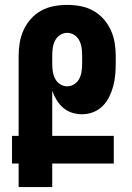

<svg xmlns="http://www.w3.org/2000/svg" viewBox="-20 -763 540 783"><path d="M193 0H56V-96H29V-209H56V-535Q56 -562 60.5 -589Q65 -616 76.5 -641Q88 -666 106.5 -686.5Q125 -707 149 -720Q173 -733 200 -738Q227 -743 254 -743Q281 -743 308 -738Q335 -733 359 -720Q383 -707 401.5 -686.5Q420 -666 431.5 -641Q443 -616 447.5 -589Q452 -562 452 -535V-505Q452 -482 450 -458.5Q448 -435 442 -412.5Q436 -390 425.5 -368.5Q415 -347 398.5 -330.5Q382 -314 360 -305.5Q338 -297 314 -297Q294 -297 273.5 -303.5Q253 -310 237.5 -323.5Q222 -337 211 -355Q200 -373 193 -393V-209H444V-96H193ZM254 -411Q270 -411 283.5 -420Q297 -429 304 -443.5Q311 -458 313 -473.5Q315 -489 315 -505V-535Q315 -551 313 -566.5Q311 -582 304 -596.5Q297 -611 283.5 -620Q270 -629 254 -629Q238 -629 224.5 -620Q211 -611 204 -596.5Q197 -582 195 -566.5Q193 -551 193 -535V-505Q193 -489 195 -473.5Q197 -458 204 -443.5Q211 -429 224.5 -420Q238 -411 254 -411Z"/></svg>

Font: Iosevka Term Curly Heavy
Style: Regular
Weight: 900
Designer: Belleve Invis
Foundry: Belleve Invis
Version: Version 32.3.0